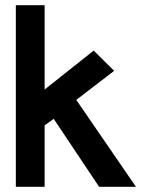

<svg xmlns="http://www.w3.org/2000/svg" viewBox="-20 -720 563 740"><path d="M274 -335 420 -447 341 -525 152 -375V-700H41V0H152V-237L187 -262L362 0H504Z"/></svg>

Font: Advent Pro Expanded
Style: Bold
Weight: 700
Width: 7
Designer: VivaRado, Andreas Kalpakidis
Foundry: VivaRado, Andreas Kalpakidis
Version: Version 3.000